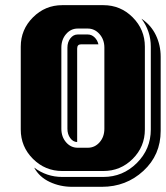

<svg xmlns="http://www.w3.org/2000/svg" viewBox="-20 -660 640 741"><path d="M600.1 -440.9V-154.8Q600.1 -62 533.4 -0.5Q466.8 61 373 61H258.8Q211.9 61 171.9 42.2Q131.8 23.4 111.8 -13.2Q160.2 22.9 220.2 22.9H378.9Q454.1 22.9 508.1 -30.8Q562 -84.5 562 -160.2V-480Q562 -539.6 525.9 -587.9Q563 -563 581.5 -524.4Q600.1 -485.8 600.1 -440.9ZM539.1 -160.2Q539.1 -93.8 492.2 -46.9Q445.3 0 378.9 0H220.2Q154.3 0 107.2 -46.9Q60.1 -93.8 60.1 -160.2V-480Q60.1 -545.9 107.2 -593Q154.3 -640.1 220.2 -640.1H378.9Q445.3 -640.1 492.2 -593Q539.1 -545.9 539.1 -480ZM382.8 -163.1V-476.1Q382.8 -507.3 364 -528.6Q345.2 -549.8 318.8 -549.8H279.8Q253.4 -549.8 235.1 -528.6Q216.8 -507.3 216.8 -476.1V-163.1Q216.8 -131.8 235.1 -110.8Q253.4 -89.8 279.8 -89.8H318.8Q345.7 -89.8 364.3 -110.8Q382.8 -131.8 382.8 -163.1ZM359.9 -488.8H292Q277.8 -488.8 277.8 -472.2V-111.8Q261.7 -112.3 251 -127.2Q240.2 -142.1 240.2 -163.1V-476.1Q240.2 -497.6 251.7 -512.2Q263.2 -526.9 279.8 -526.9H318.8Q333.5 -526.9 344.7 -516.1Q356 -505.4 359.9 -488.8Z"/></svg>

Font: Laconic
Style: Shadow
Weight: 900
Width: 6
Designer: Robby Woodard
Version: Version 1.000